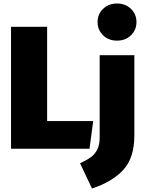

<svg xmlns="http://www.w3.org/2000/svg" viewBox="-20 -849 829 1096"><path d="M249 -696V-158H512L491 0H43V-696ZM747 -77Q747 53 683 121.5Q619 190 505 227L437 83Q476 65 499 48Q522 31 535.5 4Q549 -23 549 -65V-534H747ZM759 -723Q759 -678 727.5 -647.5Q696 -617 648 -617Q600 -617 568.5 -647.5Q537 -678 537 -723Q537 -768 568.5 -798.5Q600 -829 648 -829Q696 -829 727.5 -798.5Q759 -768 759 -723Z"/></svg>

Font: Fira Sans Black
Style: Regular
Weight: 900
Designer: Carrois Corporate & Edenspiekermann AG
Foundry: Carrois Corporate GbR & Edenspiekermann AG
Version: Version 4.203